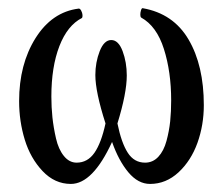

<svg xmlns="http://www.w3.org/2000/svg" viewBox="-20 -440 547 471"><path d="M153.8 11.2Q114.3 11.2 84.5 -20.3Q54.7 -51.8 40.8 -97.2Q26.9 -142.6 26.9 -191.9Q26.9 -282.2 67.1 -346.4Q107.4 -410.6 172.9 -418.9Q176.3 -419.4 179.2 -413.8Q182.1 -408.2 182.4 -403.1Q182.6 -397.9 181.2 -396Q145.5 -377.9 125.7 -326.9Q106 -275.9 106 -203.1Q106 -177.2 108.6 -152.1Q111.3 -127 117.4 -100.3Q123.5 -73.7 136.7 -57.4Q149.9 -41 168 -41Q194.8 -41 211.7 -65.2Q228.5 -89.4 238.8 -137.2Q213.9 -214.8 213.9 -255.9Q213.9 -287.1 224.6 -314.5Q235.4 -341.8 252.9 -341.8Q270.5 -341.8 280.8 -314.5Q291 -287.1 291 -254.9Q291 -211.4 268.1 -137.2Q277.8 -89.4 293.5 -65.2Q309.1 -41 335.9 -41Q355 -41 368.4 -55.4Q381.8 -69.8 388.4 -94.2Q395 -118.7 397.5 -142.6Q399.9 -166.5 399.9 -193.8Q399.9 -263.7 382.1 -319.8Q364.3 -376 326.2 -397Q324.2 -398.9 324.2 -404.1Q324.2 -409.2 325.9 -414.8Q327.6 -420.4 330.1 -419.9Q405.3 -406.7 442.6 -343Q480 -279.3 480 -182.1Q480 -133.3 464.4 -89.6Q448.7 -45.9 418 -17.3Q387.2 11.2 348.1 11.2Q318.8 11.2 294.9 -17.3Q271 -45.9 254.9 -91.8Q207.5 11.2 153.8 11.2Z"/></svg>

Font: Junicode SmCond
Style: Regular
Weight: 400
Width: 4
Designer: Peter S. Baker
Version: Version 2.206